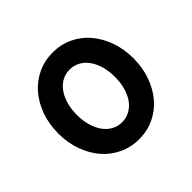

<svg xmlns="http://www.w3.org/2000/svg" viewBox="-138 -708 877 877"><g transform="rotate(-45 300.0 -270.0)"><path d="M300.4 10Q353 10 397.5 -11Q442 -32 474 -69.5Q506 -107 524.5 -158.2Q543 -209.4 543 -270Q543 -330.6 524.5 -381.8Q506 -433 474 -470.5Q442 -508 397.4 -529Q352.9 -550 300.4 -550Q248 -550 203.2 -528.8Q158.3 -507.6 126.2 -470.3Q94 -433 75.5 -381.8Q57 -330.6 57 -270Q57 -209.4 75.5 -158.2Q94 -107 126.1 -69.7Q158.2 -32.4 203 -11.2Q247.7 10 300.4 10ZM299.6 -100Q272.9 -100 250.2 -112.4Q227.5 -124.8 211.2 -147.4Q195 -170 186 -201.2Q177 -232.4 177 -270Q177 -307.6 186 -338.8Q195 -370 211.2 -392.6Q227.5 -415.2 250.2 -427.6Q272.9 -440 299.6 -440Q327 -440 350 -427.5Q373 -415 389.1 -392.5Q405.1 -369.9 414.1 -338.7Q423 -307.6 423 -270Q423 -232.4 414.1 -201.3Q405.1 -170.1 389.1 -147.5Q373 -125 350 -112.5Q327 -100 299.6 -100Z"/></g></svg>

Font: CommitMonoV142 ExtLt
Style: Regular
Weight: 200
Monospace: yes
Designer: Eigil Nikolajsen
Foundry: Eigil Nikolajsen
Version: Version 1.142